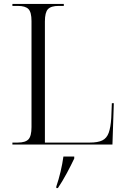

<svg xmlns="http://www.w3.org/2000/svg" viewBox="-20 -734 645 975"><path d="M43 0V-10H70Q109 -10 124.5 -26.5Q140 -43 140 -89V-627Q140 -672 124.5 -688Q109 -704 70 -704H43V-714H304V-704H278Q239 -704 223.5 -687.5Q208 -671 208 -625V-10H436Q477 -10 499.5 -21Q522 -32 532 -59.5Q542 -87 545 -135L548 -210H558L551 0ZM266 213Q278 178 287.5 138Q297 98 302 61H357V71Q342 103 319.5 145Q297 187 274 221H266Z"/></svg>

Font: Noto Serif Display Light
Style: Regular
Weight: 300
Designer: Monotype Design Team
Foundry: Monotype Imaging Inc.
Version: Version 2.009